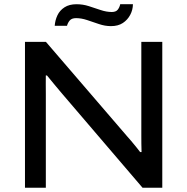

<svg xmlns="http://www.w3.org/2000/svg" viewBox="-20 -884 881 904"><path d="M97.6 0V-687H196.1L578 -242.9Q586.5 -233.9 597.9 -220.1Q609.2 -206.3 620.8 -192.4Q632.4 -178.6 639.9 -168H646.5Q645.9 -185.1 645.6 -206.9Q645.4 -228.7 645.4 -247.5V-687H744.1V0H651.2L265.6 -450.9Q250.9 -468 231.8 -491.4Q212.7 -514.7 201.3 -528.6H195.7Q195.3 -512.4 195.5 -488.7Q195.8 -465.1 195.8 -441.2V0ZM237.6 -762.5Q239.5 -788.8 250.4 -811.9Q261.3 -835.1 283.8 -849.6Q306.3 -864.1 340.2 -864.1Q370.2 -864.1 398.2 -855.1Q426.2 -846 453.7 -836.8Q481.2 -827.5 506.3 -827.5Q525.8 -827.5 534.4 -838.4Q543 -849.3 546 -864.1H605.9Q605.5 -837.3 593.1 -814Q580.8 -790.6 558.5 -775.8Q536.3 -761 502.4 -761Q474.2 -761 445.7 -770.8Q417.2 -780.6 390 -789.6Q362.8 -798.6 338.2 -798.6Q317.8 -798.6 308.4 -787.7Q299.1 -776.7 295.5 -762.5Z"/></svg>

Font: Archivo SemiBold SemiExpanded
Style: Regular
Weight: 600
Width: 6
Version: Version 2.001